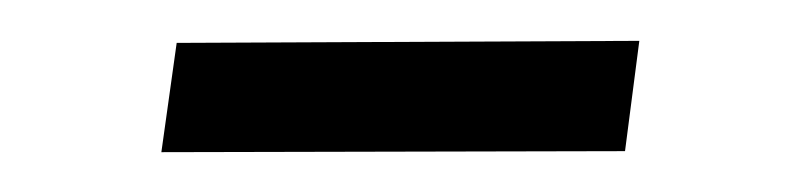

<svg xmlns="http://www.w3.org/2000/svg" viewBox="-20 -306 392 94"><path d="M59 -231.5 66.5 -285 293 -286 286 -232Z"/></svg>

Font: Public Sans ExtraLight
Style: Italic
Weight: 200
Italic angle: -8°
Designer: The Public Sans project authors (U.S. Web Design System). Libre Franklin designed by Pablo Impallari and Rodrigo Fuenzal
Version: Version 1.007; ttfautohint (v1.8.1) -l 8 -r 50 -G 200 -x 14 